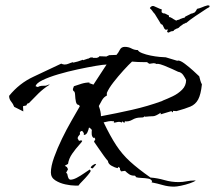

<svg xmlns="http://www.w3.org/2000/svg" viewBox="-20 -641 803 717"><path d="M752 -620Q754 -621 757 -621Q762 -621 762.5 -618.5Q763 -616 761 -614Q753 -610 744.5 -604Q736 -598 728 -593Q724 -591 710.5 -581.5Q697 -572 690 -567L675 -555L674 -556L670 -553Q667 -553 666 -552L653 -543V-542H652L646 -536L645 -537L644 -536Q644 -535 642 -534.5Q640 -534 639 -534L634 -531Q634 -531 630 -529Q630 -526 628 -526Q625 -524 619 -524Q615 -522 611 -520Q607 -518 605 -522Q604 -522 604 -522.5Q604 -523 604 -523Q604 -525 606 -528Q608 -531 606 -531L600 -530Q595 -530 597 -532L596 -533L595 -532L587 -548Q587 -549 584 -549L582 -552L581 -551L574 -563Q571 -568 565 -577.5Q559 -587 558 -589Q553 -594 549 -600Q545 -606 540 -610Q539 -612 544 -616Q549 -620 555 -618Q563 -615 569.5 -611.5Q576 -608 584 -606Q584 -604 583.5 -599Q583 -594 587 -593Q588 -591 592 -591Q596 -591 597 -590L611 -583V-576Q612 -577 613.5 -577.5Q615 -578 615 -577L623 -573Q625 -571 626.5 -570.5Q628 -570 629 -569L638 -564Q643 -567 646 -567Q649 -567 653 -570L664 -574Q665 -575 666 -574.5Q667 -574 667 -573L672 -579L690 -588Q692 -590 696 -590.5Q700 -591 703 -593Q708 -594 711.5 -600Q715 -606 716 -608Q726 -610 735 -614Q744 -618 752 -620ZM630 56Q608 56 587.5 50Q567 44 546 40L548 36Q545 28 533.5 26Q522 24 509 23.5Q496 23 489 21L484 15H481Q470 15 462 9.5Q454 4 447 -3L432 -1L428 -8V-13L423 -18L419 -13Q409 -15 396.5 -22Q384 -29 383 -40Q378 -45 367.5 -59.5Q357 -74 346.5 -89.5Q336 -105 331 -112L336 -121L333 -127L329 -126Q323 -131 322.5 -140Q322 -149 323 -156L315 -164H312Q311 -157 306.5 -147Q302 -137 293 -137V-144L287 -152H286Q282 -152 279.5 -148.5Q277 -145 279 -140Q276 -136 273 -132.5Q270 -129 270 -124L275 -115L283 -117L287 -115Q287 -112 275 -99Q263 -86 250 -67.5Q237 -49 234 -29L222 -22L230 -17L234 -9L227 4L231 8Q232 13 233.5 18.5Q235 24 238 28L243 30Q253 30 266.5 23Q280 16 293.5 6.5Q307 -3 315 -8L319 -3Q318 1 308.5 12.5Q299 24 288 35Q277 46 273 52H260Q245 52 224 47.5Q203 43 186.5 32.5Q170 22 170 3Q170 -20 182 -53.5Q194 -87 211.5 -123Q229 -159 247.5 -191Q266 -223 278 -244L275 -249Q266 -249 263.5 -261Q261 -273 260.5 -286Q260 -299 255 -301H254L252 -308L256 -319Q270 -324 285 -328.5Q300 -333 316 -333L312 -331L329 -325L378 -400Q367 -400 337.5 -395Q308 -390 270.5 -382Q233 -374 197.5 -363.5Q162 -353 138.5 -341.5Q115 -330 113 -319L121 -316Q128 -320 135.5 -320.5Q143 -321 151 -321L165 -326L164 -324Q142 -310 124 -292.5Q106 -275 88 -256L82 -254L78 -247L67 -245L66 -243L67 -225L33 -242Q29 -253 21.5 -262Q14 -271 14 -283Q52 -330 105 -354.5Q158 -379 210 -404L209 -403Q211 -402 215 -401Q219 -400 221 -400Q229 -400 237 -403.5Q245 -407 253 -409V-407Q262 -409 271 -411.5Q280 -414 290 -418V-416L305 -421V-422L310 -421L309 -422L320 -427L326 -425L324 -427H327V-425H342L349 -428L351 -431L378 -430L379 -431L388 -435Q395 -435 401.5 -435.5Q408 -436 415 -436Q422 -444 427.5 -455Q433 -466 446 -466Q460 -466 471 -460Q482 -454 495 -454Q497 -448 511 -442.5Q525 -437 542.5 -433.5Q560 -430 576 -428.5Q592 -427 599 -427L642 -414L645 -415Q654 -415 670 -403Q686 -391 701.5 -377Q717 -363 724 -356Q726 -349 728 -341Q730 -333 734 -326Q730 -288 720 -269.5Q710 -251 691 -243Q672 -235 639 -226L626 -227V-222H624L620 -226L580 -214V-220Q561 -207 551.5 -207Q542 -207 522 -205L521 -207Q517 -203 513 -202.5Q509 -202 504 -202Q488 -202 474.5 -194Q461 -186 446 -188V-183L441 -184L437 -188L435 -184V-183L433 -184Q431 -185 429 -185.5Q427 -186 425 -186Q420 -186 415 -184.5Q410 -183 405 -183L406 -189L404 -188Q395 -190 385.5 -188Q376 -186 367 -184Q392 -132 414 -98.5Q436 -65 465.5 -38Q495 -11 542 22Q568 24 594 31.5Q620 39 647 39Q662 39 677 36Q692 33 707 33H711Q705 38 689 43.5Q673 49 656 52.5Q639 56 630 56ZM357 -207Q416 -218 473.5 -231Q531 -244 586 -264L587 -265Q605 -272 625 -281.5Q645 -291 660 -306Q675 -321 675 -342Q671 -351 664 -361Q657 -371 645 -373Q637 -377 622.5 -383.5Q608 -390 593 -396Q578 -402 568 -403V-402H565Q559 -405 554 -405Q550 -405 546 -404Q542 -403 537 -403L529 -409H517Q506 -409 495 -409.5Q484 -410 473 -411Q460 -399 440.5 -377.5Q421 -356 403.5 -333.5Q386 -311 379 -294V-284Q368 -279 361 -267Q354 -255 349 -245Q357 -224 357 -207ZM645 -373Q651 -370 652 -369.5Q653 -369 647 -372ZM326 -12 319 -14Q319 -19 325.5 -23.5Q332 -28 336 -29L339 -27Z"/></svg>

Font: Kolker Brush
Style: Regular
Weight: 400
Designer: Robert E. Leuschke
Foundry: Robert E. Leuschke
Version: Version 1.010; ttfautohint (v1.8.3)